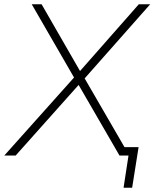

<svg xmlns="http://www.w3.org/2000/svg" viewBox="-34 -725 720 895"><path d="M542 150 565 0H523L530 -39H612L582 150ZM-14 0 315 -368V-357L114 -705H160L343 -387H333L613 -705H666L354 -352V-371L569 0H523L325 -342H344L39 0Z"/></svg>

Font: Nunito Sans 12pt ExtraLight
Style: Italic
Weight: 200
Italic angle: -9°
Designer: Vernon Adams
Foundry: Vernon Adams
Version: Version 3.101;gftools[0.9.27]